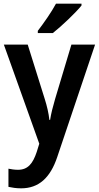

<svg xmlns="http://www.w3.org/2000/svg" viewBox="-20 -786 539 1046"><path d="M424 -756V-766H285C261 -721 219 -661 186 -618V-606H268C315 -643 394 -718 424 -756ZM1 -543 194 -3 180 42C159 105 132 139 78 139C59 139 40 136 26 133V232C45 236 67 240 95 240C191 240 254 183 292 69L498 -543H369L280 -246C268 -205 258 -166 253 -133H249C245 -170 236 -208 224 -246L131 -543Z"/></svg>

Font: Noto Sans Myanmar SemiCondensed SemiBold
Style: Regular
Weight: 600
Width: 4
Designer: Monotype Design Team
Foundry: Monotype Imaging Inc.
Version: Version 2.107